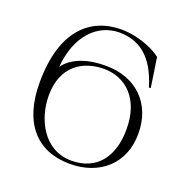

<svg xmlns="http://www.w3.org/2000/svg" viewBox="-130 -836 947 973"><g transform="rotate(20 344.0 -350.0)"><path d="M623 -246C624 -411 513 -515 352 -515C260 -516 171 -489 130 -428C145 -608 246 -697 359 -697C460 -696 546 -645 593 -486H603L579 -646C527 -686 441 -714 365 -715C196 -715 65 -603 64 -323C63 -105 168 14 346 15C507 16 623 -84 623 -246ZM130 -275C130 -434 234 -497 350 -497C466 -496 560 -411 559 -247C559 -100 487 -3 349 -3C200 -4 130 -149 130 -275Z"/></g></svg>

Font: Sprat Light
Style: Regular
Weight: 300
Designer: Ethan Nakache
Foundry: Collletttivo
Version: Version 2.000;Glyphs 3.2 (3217)